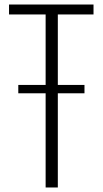

<svg xmlns="http://www.w3.org/2000/svg" viewBox="-20 -830 454 850"><path d="M61 -417V-454H354V-417ZM182 0V-766H20V-810H394V-766H236V0Z"/></svg>

Font: Oswald ExtraLight
Style: Regular
Weight: 250
Designer: Vernon Adams
Foundry: Vernon Adams
Version: Version 4.103;gftools[0.9.33.dev8+g029e19f]